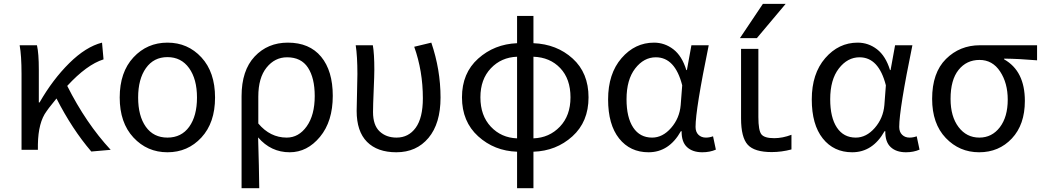

<svg xmlns="http://www.w3.org/2000/svg" viewBox="-20 -778 5419 997"><path d="M554.7 0 454.1 8.8Q354.5 -107.4 273.4 -266.6Q271.5 -263.7 251.5 -239.3Q231.4 -214.8 221.7 -200.2Q178.7 -142.6 176.8 -28.3V0H91.8V-393.6Q91.8 -490.2 82 -543H171.9Q181.6 -501 181.6 -416V-246.1H185.5Q253.9 -365.2 339.8 -450.2Q425.8 -535.2 509.8 -556.6L517.6 -469.7Q430.7 -442.4 329.1 -332Q426.8 -137.7 554.7 0Z M601.6 -271.5Q601.6 -403.3 672.9 -480Q744.1 -556.6 849.6 -556.6Q955.1 -556.6 1025.9 -480Q1096.7 -403.3 1096.7 -271.5Q1096.7 -140.6 1025.9 -64Q955.1 12.7 849.6 12.7Q744.1 12.7 672.9 -64Q601.6 -140.6 601.6 -271.5ZM737.3 -119.6Q777.3 -63.5 849.6 -63.5Q921.9 -63.5 962.4 -119.6Q1002.9 -175.8 1002.9 -271.5Q1002.9 -367.2 961.9 -424.3Q920.9 -481.4 849.6 -481.4Q778.3 -481.4 737.8 -424.3Q697.3 -367.2 697.3 -271.5Q697.3 -175.8 737.3 -119.6Z M1234.4 199.2V-278.3Q1234.4 -412.1 1302.2 -484.4Q1370.1 -556.6 1474.6 -556.6Q1586.9 -556.6 1647.5 -483.4Q1708 -410.2 1708 -280.3Q1708 -147.5 1641.6 -67.4Q1575.2 12.7 1484.4 12.7Q1386.7 12.7 1320.3 -64.5Q1325.2 95.7 1326.2 199.2ZM1468.8 -63.5Q1531.2 -63.5 1572.8 -122.1Q1614.3 -180.7 1614.3 -279.3Q1614.3 -373 1579.1 -426.8Q1543.9 -480.5 1470.7 -480.5Q1407.2 -480.5 1364.3 -427.2Q1321.3 -374 1321.3 -276.4V-136.7Q1382.8 -63.5 1468.8 -63.5Z M2038.1 12.7Q1939.5 12.7 1885.7 -41.5Q1832 -95.7 1832 -202.1Q1832 -234.4 1834 -297.9Q1835.9 -361.3 1835.9 -393.6Q1835.9 -486.3 1827.1 -543H1916Q1923.8 -499 1923.8 -416Q1923.8 -386.7 1920.4 -308.6Q1917 -230.5 1917 -196.3Q1917 -127.9 1951.2 -95.7Q1985.4 -63.5 2039.1 -63.5Q2101.6 -63.5 2138.7 -114.7Q2175.8 -166 2175.8 -267.6Q2175.8 -409.2 2130.9 -535.2L2219.7 -556.6Q2267.6 -416 2267.6 -271.5Q2267.6 -136.7 2205.1 -62Q2142.6 12.7 2038.1 12.7Z M2750 -483.4V-59.6Q2832 -62.5 2887.2 -120.1Q2942.4 -177.7 2942.4 -272.5Q2942.4 -368.2 2889.2 -424.3Q2835.9 -480.5 2750 -483.4ZM2665 -59.6V-483.4Q2583 -480.5 2528.8 -423.3Q2474.6 -366.2 2474.6 -272.5Q2474.6 -177.7 2528.8 -120.1Q2583 -62.5 2665 -59.6ZM2750 -695.3V-553.7Q2871.1 -548.8 2953.6 -474.1Q3036.1 -399.4 3036.1 -272.5Q3036.1 -145.5 2952.1 -69.8Q2868.2 5.9 2750 9.8V199.2H2665V9.8Q2546.9 5.9 2462.9 -70.3Q2378.9 -146.5 2378.9 -272.5Q2378.9 -398.4 2462.9 -473.6Q2546.9 -548.8 2665 -553.7V-695.3Z M3347.7 12.7Q3252 12.7 3194.8 -59.1Q3137.7 -130.9 3137.7 -261.7Q3137.7 -395.5 3207.5 -476.1Q3277.3 -556.6 3376 -556.6Q3431.6 -556.6 3476.6 -522Q3521.5 -487.3 3543.9 -414.1H3546.9L3570.3 -543H3660.2Q3591.8 -210 3591.8 -119.1Q3591.8 -92.8 3606.9 -78.1Q3622.1 -63.5 3645.5 -63.5Q3664.1 -63.5 3682.6 -70.3L3697.3 -1Q3666 12.7 3627 12.7Q3576.2 12.7 3547.4 -14.2Q3518.6 -41 3519.5 -96.7H3515.6Q3454.1 12.7 3347.7 12.7ZM3366.2 -63.5Q3420.9 -63.5 3464.8 -113.8Q3508.8 -164.1 3514.6 -232.4L3522.5 -335Q3485.4 -480.5 3385.7 -480.5Q3323.2 -480.5 3278.3 -422.4Q3233.4 -364.3 3233.4 -262.7Q3233.4 -168 3268.1 -115.7Q3302.7 -63.5 3366.2 -63.5Z M3941.4 -757.8H4059.6L3910.2 -580.1H3822.3ZM3918 -169.9Q3918 -100.6 3933.6 -80.6Q3949.2 -60.5 4000 -60.5Q4043.9 -60.5 4089.8 -78.1V-2Q4038.1 11.7 3987.3 11.7Q3897.5 11.7 3862.8 -26.4Q3828.1 -64.5 3828.1 -163.1V-524.4H3918Z M4405.3 12.7Q4309.6 12.7 4252.4 -59.1Q4195.3 -130.9 4195.3 -261.7Q4195.3 -395.5 4265.1 -476.1Q4335 -556.6 4433.6 -556.6Q4489.3 -556.6 4534.2 -522Q4579.1 -487.3 4601.6 -414.1H4604.5L4627.9 -543H4717.8Q4649.4 -210 4649.4 -119.1Q4649.4 -92.8 4664.6 -78.1Q4679.7 -63.5 4703.1 -63.5Q4721.7 -63.5 4740.2 -70.3L4754.9 -1Q4723.6 12.7 4684.6 12.7Q4633.8 12.7 4605 -14.2Q4576.2 -41 4577.1 -96.7H4573.2Q4511.7 12.7 4405.3 12.7ZM4423.8 -63.5Q4478.5 -63.5 4522.5 -113.8Q4566.4 -164.1 4572.3 -232.4L4580.1 -335Q4543 -480.5 4443.4 -480.5Q4380.9 -480.5 4335.9 -422.4Q4291 -364.3 4291 -262.7Q4291 -168 4325.7 -115.7Q4360.4 -63.5 4423.8 -63.5Z M4820.3 -264.6Q4820.3 -400.4 4892.1 -471.7Q4963.9 -543 5068.4 -543H5365.2V-464.8Q5272.5 -472.7 5194.3 -473.6V-469.7Q5301.8 -409.2 5301.8 -253.9Q5301.8 -130.9 5234.4 -59.1Q5167 12.7 5064.5 12.7Q4961.9 12.7 4891.1 -61.5Q4820.3 -135.7 4820.3 -264.6ZM5065.4 -63.5Q5130.9 -63.5 5171.9 -117.2Q5212.9 -170.9 5212.9 -260.7Q5212.9 -346.7 5173.3 -406.7Q5133.8 -466.8 5066.4 -466.8Q4999 -466.8 4957.5 -415Q4916 -363.3 4916 -264.6Q4916 -172.9 4957.5 -118.2Q4999 -63.5 5065.4 -63.5Z"/></svg>

Font: Nasu
Style: Regular
Weight: 400
Designer: Ryoko NISHIZUKA (kana &amp; ideographs); Paul D. Hunt (Latin, Greek &amp; Cyrillic); Wenlong ZHANG (bopomofo); Sandoll C
Version: Version 2014.1215